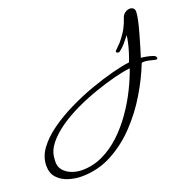

<svg xmlns="http://www.w3.org/2000/svg" viewBox="-575 -366 890 890"><g transform="rotate(-20 -130.0 79.5)"><path d="M-319 407Q-351 407 -383 397Q-415 387 -436 364.5Q-457 342 -457 305Q-457 261 -428.5 222Q-400 183 -352.5 149Q-305 115 -247 86.5Q-189 58 -130 37Q-71 16 -19.5 2.5Q32 -11 67 -15Q74 -32 81.5 -55.5Q89 -79 94 -101.5Q99 -124 100 -137Q92 -128 78 -110Q64 -92 44 -77Q42 -75 37 -75Q31 -75 28 -79Q25 -83 30 -88L56 -114Q82 -145 94.5 -168Q107 -191 116 -219Q121 -233 132.5 -240.5Q144 -248 155 -248Q165 -248 172 -242.5Q179 -237 179 -225Q179 -211 173.5 -185Q168 -159 159.5 -128.5Q151 -98 142 -68Q133 -38 126 -16Q133 -16 150 -13Q167 -10 182 -5Q197 0 197 9Q197 16 193.5 16Q190 16 184 15Q165 10 152.5 7.5Q140 5 127 6L122 7Q96 74 54 144.5Q12 215 -44.5 274.5Q-101 334 -170 370.5Q-239 407 -319 407ZM-307 380Q-253 380 -204.5 357Q-156 334 -114.5 295Q-73 256 -39 207.5Q-5 159 20 108.5Q45 58 61 12Q30 15 -15.5 26.5Q-61 38 -113.5 56Q-166 74 -217.5 98Q-269 122 -311.5 151.5Q-354 181 -381 214.5Q-408 248 -410 285L-411 301Q-412 326 -396.5 344Q-381 362 -356.5 371Q-332 380 -307 380Z"/></g></svg>

Font: Corinthia
Style: Bold
Weight: 700
Designer: Robert E. Leuschke
Foundry: Robert E. Leuschke
Version: Version 1.013; ttfautohint (v1.8.3)